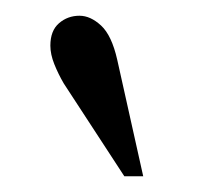

<svg xmlns="http://www.w3.org/2000/svg" viewBox="-20 -744 251 244"><path d="M138 -520 61 -638Q54 -650 49 -662.5Q44 -675 44 -686Q44 -705 55 -714.5Q66 -724 81 -724Q95 -724 108.5 -711.5Q122 -699 129 -668L162 -520Z"/></svg>

Font: Baskervville Medium
Style: Regular
Weight: 500
Version: Version 1.100